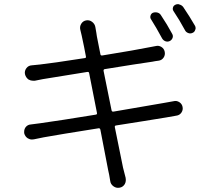

<svg xmlns="http://www.w3.org/2000/svg" viewBox="-20 -862 1040 935"><path d="M818.4 -697.3Q824.2 -687.5 820.3 -677.2Q816.4 -667 806.6 -662.1Q795.9 -657.2 785.6 -661.1Q775.4 -665 769.5 -674.8Q741.2 -727.5 715.8 -767.6Q710 -775.4 712.9 -785.6Q715.8 -795.9 724.6 -799.8Q735.4 -803.7 746.6 -800.8Q757.8 -797.9 763.7 -788.1Q793.9 -743.2 818.4 -697.3ZM490.2 -525.4Q483.4 -524.4 484.4 -516.6L523.4 -324.2Q525.4 -317.4 532.2 -318.4Q642.6 -336.9 776.4 -360.4Q804.7 -365.2 825.2 -369.1Q839.8 -373 853 -364.7Q866.2 -356.4 869.1 -341.3Q872.1 -326.2 863.3 -313.5Q854.5 -300.8 838.9 -298.8Q798.8 -291 789.1 -290Q761.7 -285.2 677.7 -272Q593.8 -258.8 544.9 -251Q538.1 -250 539.1 -243.2L579.1 -45.9Q586.9 -12.7 591.8 3.9Q592.8 9.8 592.8 14.6Q592.8 25.4 587.9 34.2Q579.1 48.8 563.5 51.8Q558.6 52.7 554.7 52.7Q543 52.7 532.2 44.9Q518.6 35.2 516.6 18.6Q511.7 -13.7 506.8 -33.2Q492.2 -108.4 468.8 -230.5Q466.8 -238.3 460 -237.3Q268.6 -207 193.4 -193.4Q166 -188.5 145.5 -183.6Q140.6 -182.6 135.7 -182.6Q125 -182.6 115.2 -188.5Q101.6 -197.3 97.7 -213.9Q97.7 -217.8 97.7 -220.7Q97.7 -232.4 104.5 -242.2Q114.3 -254.9 129.9 -255.9Q155.3 -258.8 174.8 -261.7Q273.4 -275.4 446.3 -303.7Q454.1 -304.7 452.1 -312.5L414.1 -505.9Q413.1 -512.7 405.3 -511.7Q232.4 -484.4 188.5 -476.6Q172.9 -473.6 149.4 -468.8Q145.5 -468.8 140.6 -468.8Q129.9 -468.8 119.1 -474.6Q105.5 -484.4 101.6 -501Q98.6 -516.6 108.4 -529.8Q118.2 -543 134.8 -543.9Q156.2 -545.9 174.8 -547.9Q229.5 -553.7 392.6 -579.1Q400.4 -580.1 398.4 -586.9Q394.5 -609.4 389.6 -632.8Q384.8 -656.2 381.8 -669.9Q378.9 -683.6 377.9 -688.5Q375 -701.2 371.1 -716.8Q367.2 -732.4 375.5 -746.1Q383.8 -759.8 399.4 -762.7Q415 -765.6 428.2 -755.9Q441.4 -746.1 444.3 -730.5Q446.3 -714.8 449.2 -702.1Q449.2 -698.2 451.7 -685.1Q454.1 -671.9 459.5 -645.5Q464.8 -619.1 468.8 -598.6Q469.7 -590.8 477.5 -591.8Q645.5 -619.1 707 -631.8Q721.7 -634.8 738.3 -637.7Q752.9 -641.6 766.1 -633.3Q779.3 -625 782.2 -609.4Q785.2 -593.8 776.4 -581.1Q767.6 -568.4 752 -566.4Q735.4 -564.5 721.7 -561.5Q652.3 -551.8 490.2 -525.4ZM825.2 -807.6Q821.3 -812.5 821.3 -819.3Q821.3 -822.3 822.3 -825.2Q824.2 -834 834 -838.9Q839.8 -841.8 846.7 -841.8Q850.6 -841.8 854.5 -839.8Q865.2 -836.9 872.1 -828.1Q903.3 -782.2 929.7 -736.3Q932.6 -731.4 932.6 -724.6Q932.6 -720.7 930.7 -716.8Q927.7 -706.1 918 -702.1Q912.1 -699.2 906.2 -699.2Q901.4 -699.2 896.5 -701.2Q885.7 -705.1 880.9 -714.8Q853.5 -765.6 825.2 -807.6Z"/></svg>

Font: Gen Jyuu Gothic Normal
Style: Regular
Weight: 300
Designer: [Source Han Sans]
Ryoko NISHIZUKA  (kana & ideographs); Paul D. Hunt (Latin, Greek & Cyrillic); Wenlong ZHANG  (bopomofo
Version: Version 1.002.20150607